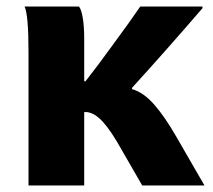

<svg xmlns="http://www.w3.org/2000/svg" viewBox="-20 -516 650 586"><path d="M383 -244Q418 -234 450.5 -197Q483 -160 518 -99L604 50H414L350 -61Q320 -115 295 -143Q270 -171 245 -174H237V50H67V-358Q67 -471 55 -496H221Q228 -488 232.5 -462Q237 -436 237 -398V-268H241Q278 -315 319.5 -372.5Q361 -430 373 -446L408 -496H598V-491Q486 -361 383 -248Z"/></svg>

Font: BM Euljiro oraeorae
Style: Regular
Weight: 400
Designer: Bongjin Kim; Bomjun Kim; Myungsoo Han; Hyesun Chae; Mikyoung Jeong; Wujin Sim; Minjae Kang; Suwha Jang;
Foundry: Sandoll Inc.
Version: Version 1.000;hotconv 1.0.109;makeexe 2.5.65596